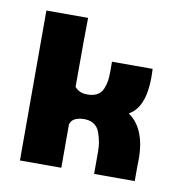

<svg xmlns="http://www.w3.org/2000/svg" viewBox="-56 -458 482 512"><g transform="rotate(10 185.5 -202.5)"><path d="M231 -59Q231 -73 229 -84.5Q227 -96 222 -110.5Q217 -125 204.5 -132.5Q192 -140 172 -138Q146 -135 142 -117Q142 -49 142 0H30Q30 -50 30 -207.5Q30 -365 30 -406H143Q142 -368 142 -219Q152 -207 168 -205Q187 -203 200 -209Q213 -215 218 -227.5Q223 -240 224.5 -250.5Q226 -261 226 -275Q226 -275 226 -279.5Q226 -284 226 -291Q226 -298 226 -302H336Q342 -200 294 -174Q346 -138 341 -42Q341 -41 341 1H231Q231 -31 231 -59Z"/></g></svg>

Font: RIT Keram
Style: Bold
Weight: 700
Designer: Sanesh MV
Version: Version 1.0